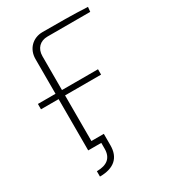

<svg xmlns="http://www.w3.org/2000/svg" viewBox="-203 -795 943 1057"><g transform="rotate(-30 268.5 -266.5)"><path d="M250 -655H522L525 -685C430 -690 335 -690 239 -690C177 -690 131 -645 131 -581V-360H19V-326H131V0H214V37C214 95 180 123 115 123V157C206 157 251 114 251 37V-36H172V-326H401V-360H172V-575C172 -624 203 -655 250 -655Z"/></g></svg>

Font: Exo 2 Extra Light
Style: Regular
Weight: 250
Designer: Natanael Gama
Version: Version 1.001;PS 001.001;hotconv 1.0.88;makeotf.lib2.5.64775